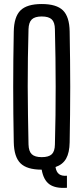

<svg xmlns="http://www.w3.org/2000/svg" viewBox="-20 -827 410 944"><path d="M309.1 96.2Q252.9 100.3 223.3 79.3Q193.8 58.2 185 7.2Q112.5 7.2 80.7 -24.2Q49 -55.6 47.7 -127.8Q46.3 -197.9 45.6 -265.4Q44.9 -332.9 44.9 -399.9Q44.9 -466.9 45.6 -534.4Q46.3 -601.9 47.7 -672Q49 -744.5 80.8 -775.9Q112.6 -807.2 185.2 -807.2Q257.9 -807.2 289.7 -775.9Q321.4 -744.5 322.5 -672Q323.7 -601.7 324.5 -534Q325.3 -466.3 325.3 -399.6Q325.3 -332.8 324.5 -265.3Q323.7 -197.9 322.5 -127.8Q321.7 -76.6 305.2 -47.3Q288.8 -18.1 252.9 -5.7Q256.9 19.2 270.6 29.2Q284.3 39.2 309.1 37ZM185.2 -54.4Q219.5 -54.4 234.5 -68.6Q249.5 -82.9 250 -116.5Q252.1 -188.6 252.9 -259.9Q253.7 -331.2 253.7 -402.1Q253.7 -472.9 252.7 -543.3Q251.7 -613.6 250 -683.3Q249.5 -717.2 234.5 -731.6Q219.5 -746 185.2 -746Q151.5 -746 136.4 -731.6Q121.2 -717.2 120.2 -683.3Q118.2 -613.6 117.2 -543.3Q116.1 -472.9 116.3 -402.1Q116.5 -331.2 117.6 -259.9Q118.6 -188.6 120.2 -116.5Q121.2 -82.9 136.4 -68.6Q151.5 -54.4 185.2 -54.4Z"/></svg>

Font: Big Shoulders Display SC Thin
Style: Regular
Weight: 100
Designer: Patric King
Foundry: XO Type Co
Version: Version 2.002